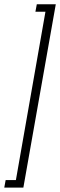

<svg xmlns="http://www.w3.org/2000/svg" viewBox="-83 -736 282 900"><path d="M-63 143.5H26.5L178.5 -716H89.5L83 -681H130L-8.5 108H-56.5Z"/></svg>

Font: Anybody UltraCondensed Light
Style: Italic
Weight: 300
Width: 1
Italic angle: -10°
Version: Version 1.113;gftools[0.9.25]